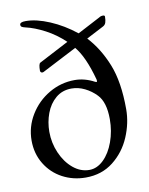

<svg xmlns="http://www.w3.org/2000/svg" viewBox="-82 -765 651 839"><g transform="rotate(-10 243.5 -345.5)"><path d="M25 -186Q25 -247 57 -299.5Q89 -352 142 -383Q195 -414 256 -414Q300 -414 343 -391Q349 -389 349 -389Q353 -389 351 -400Q323 -504 283 -552L128 -472Q126 -471 123 -471Q119 -471 116.5 -474Q114 -477 114 -480Q114 -511 122 -515L254 -584Q215 -621 169.5 -645Q124 -669 84 -678Q75 -680 69.5 -683Q64 -686 64 -693Q64 -705 90 -705Q137 -705 196 -680Q255 -655 309 -612L410 -665Q417 -670 427 -670Q435 -670 435 -664Q435 -648 431.5 -637.5Q428 -627 417 -622L342 -583Q393 -528 424.5 -449.5Q456 -371 456 -250Q456 -188 430 -127Q404 -66 353 -26Q302 14 231 14Q175 14 128 -11Q81 -36 53 -82Q25 -128 25 -186ZM378 -219Q378 -295 345 -329Q323 -352 294.5 -366Q266 -380 236 -380Q195 -380 166 -355.5Q137 -331 122.5 -292Q108 -253 108 -210Q108 -161 127.5 -116Q147 -71 180 -43.5Q213 -16 252 -16Q286 -16 315 -44Q344 -72 361 -119Q378 -166 378 -219Z"/></g></svg>

Font: EB Garamond
Style: Regular
Weight: 400
Designer: Georg Duffner and Octavio Pardo
Foundry: Georg Duffner
Version: Version 1.000; ttfautohint (v1.6)